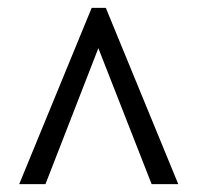

<svg xmlns="http://www.w3.org/2000/svg" viewBox="-20 -734 505 490"><path d="M29 -264H96L231 -611L367 -264H435L250 -714H214Z"/></svg>

Font: Noto Serif Bengali Condensed
Style: Bold
Weight: 700
Width: 3
Designer: Juan Bruce, Universal Thirst, Indian Type Foundry and the Monotype Design Team.
Foundry: Monotype Imaging Inc.
Version: Version 2.003